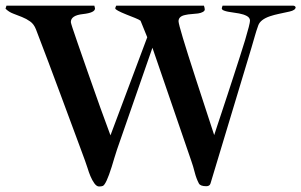

<svg xmlns="http://www.w3.org/2000/svg" viewBox="-70 -656 1077 686"><path d="M267.1 -635.7 269.5 -626Q269.5 -610.4 226.3 -605.7Q183.1 -601.1 183.1 -577.1Q183.1 -571.8 206.8 -503.9Q230.5 -436 242.2 -402.3Q253.9 -368.7 266.1 -334.5Q278.3 -300.3 289.1 -269.5Q305.7 -223.6 324.7 -172.4L456.1 -522.9Q449.7 -537.6 444.1 -552.5Q438.5 -567.4 432.1 -582Q427.2 -585.9 412.6 -591.8L381.8 -604Q341.8 -620.1 341.8 -626Q341.8 -628.9 345.2 -635.7H658.7Q661.6 -627 661.6 -622.1Q661.6 -617.2 654.8 -613.3Q647.9 -609.4 637.5 -607.9Q627 -606.4 614.7 -605.7Q602.5 -605 591.8 -602.5Q567.9 -597.7 567.9 -580.1Q567.9 -564 630.1 -372.8Q692.4 -181.6 695.3 -173.3Q698.2 -182.6 705.3 -203.9Q712.4 -225.1 721.9 -253.9Q731.4 -282.7 742.7 -316.9Q753.9 -351.1 765.1 -385.5Q776.4 -419.9 786.9 -452.9Q797.4 -485.8 805.7 -512.7Q823.2 -571.3 823.2 -582Q823.2 -592.8 811.8 -598.9Q800.3 -605 784.4 -607.9Q768.6 -610.8 752 -613Q735.4 -615.2 725.1 -620.6L722.2 -626L725.1 -635.7H977.5Q983.4 -635.7 986.3 -630.4Q986.3 -619.6 964.4 -614.7Q942.4 -609.9 926 -606.4Q909.7 -603 895 -598.1Q860.4 -586.4 852.8 -565.4Q845.2 -544.4 839.8 -524.7Q834.5 -504.9 828.1 -484.4L682.1 -0.5Q679.2 9.3 667 9.3Q646 9.3 640.6 -0.5Q631.3 -18.1 625.7 -40.3Q620.1 -62.5 613.3 -81.5L474.6 -485.4L348.1 -121.6Q343.3 -107.4 338.6 -91.6Q334 -75.7 329.1 -60.1Q309.1 3.4 297.4 8.3Q292.5 10.3 283.9 10.3Q275.4 10.3 267.3 -0.7Q259.3 -11.7 253.2 -26.4Q247.1 -41 242.7 -55.9Q238.3 -70.8 214.6 -134Q190.9 -197.3 147.5 -314.9Q104 -432.6 58.6 -550.8Q51.3 -569.8 37.8 -579.3Q24.4 -588.9 8.5 -595.2Q-7.3 -601.6 -22.9 -607.4Q-38.6 -613.3 -50.3 -625L-46.9 -635.7Z"/></svg>

Font: RadleyRegular
Style: Regular
Weight: 400
Designer: vernon adams
Foundry: vernon adams
Version: Version 1.000;PS 001.001;hotconv 1.0.56